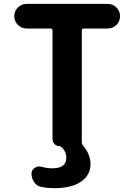

<svg xmlns="http://www.w3.org/2000/svg" viewBox="-20 -775 688 991"><path d="M257.8 196.3Q226.6 196.3 196.3 190.4Q171.9 186.5 157.2 166.5Q142.6 146.5 142.6 121.1Q142.6 101.6 159.2 91.8Q169.9 84 181.6 84Q187.5 84 194.3 85.9Q221.7 93.8 249 93.8Q322.3 93.8 322.3 40Q322.3 4.9 294.9 -17.6Q292 -20.5 288.1 -20.5Q272.5 -20.5 261.7 -31.2Q251 -42 251 -57.6V-618.2Q251 -627.9 241.2 -627.9H117.2Q90.8 -627.9 72.3 -646.5Q53.7 -665 53.7 -691.4Q53.7 -717.8 72.3 -736.3Q90.8 -754.9 117.2 -754.9H536.1Q562.5 -754.9 581.1 -736.3Q599.6 -717.8 599.6 -691.4Q599.6 -665 581.1 -646.5Q562.5 -627.9 536.1 -627.9H412.1Q402.3 -627.9 402.3 -618.2V-41Q402.3 -31.2 409.2 -23.4Q446.3 21.5 447.3 70.3Q447.3 128.9 398.4 162.6Q349.6 196.3 257.8 196.3Z"/></svg>

Font: Gen Jyuu GothicX Bold
Style: Bold
Weight: 700
Designer: Ryoko NISHIZUKA (kana &amp; ideographs); Paul D. Hunt (Latin, Greek &amp; Cyrillic); Wenlong ZHANG (bopomofo); Sandoll C
Version: Version 1.058.20140828